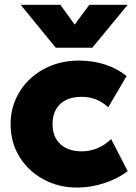

<svg xmlns="http://www.w3.org/2000/svg" viewBox="-20 -790 582 824"><path d="M312.5 15Q230.5 15 165.5 -20.8Q100.5 -56.5 63 -118Q25.5 -179.5 25.5 -257.5Q25.5 -315.5 47.8 -365.2Q70 -415 109.8 -452Q149.5 -489 203 -509.5Q256.5 -530 318.5 -530Q378.5 -530 430.2 -513.2Q482 -496.5 523.5 -464L444.5 -329.5Q419.5 -353 390.8 -363.8Q362 -374.5 330.5 -374.5Q291 -374.5 263.2 -360.8Q235.5 -347 220.5 -321Q205.5 -295 205.5 -257.5Q205.5 -202.5 239 -171.5Q272.5 -140.5 331 -140.5Q366 -140.5 397.8 -153.8Q429.5 -167 457 -193L528 -55.5Q484.5 -22.5 427 -3.8Q369.5 15 312.5 15ZM219.5 -585 68.5 -769.5H239L300.5 -684.5L363.5 -769.5H528L376 -585Z"/></svg>

Font: Geologica Cursive ExtraBold
Style: Regular
Weight: 800
Designer: Sindre Bremnes, Frode Helland
Foundry: Monokrom Skriftforlag AS
Version: Version 1.010;gftools[0.9.28]